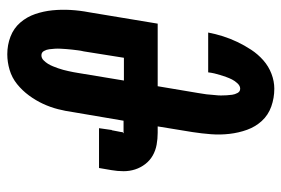

<svg xmlns="http://www.w3.org/2000/svg" viewBox="-146 -638 791 540"><g transform="rotate(-90 250.0 -367.5)"><path d="M271 8Q245 8 221 -0.5Q197 -9 180.5 -27Q164 -45 155.5 -68.5Q147 -92 144 -118Q141 -144 143 -170Q145 -196 149 -222L165 -320H147Q130 -320 113.5 -323Q97 -326 83 -334Q69 -342 59 -355Q49 -368 44 -383.5Q39 -399 39 -416Q39 -433 42 -450L48 -485H160L155 -450Q155 -450 155 -450Q155 -450 155 -450V-449Q155 -449 154.5 -449Q154 -449 154 -449V-448Q153 -442 151.5 -435Q150 -428 149 -422Q149 -421 149 -420.5Q149 -420 149 -419Q149 -418 147.5 -418Q146 -418 146 -417Q146 -416 146.5 -416Q147 -416 147 -416H181L205 -557Q208 -579 213.5 -600.5Q219 -622 228.5 -642.5Q238 -663 252 -682Q266 -701 284 -715.5Q302 -730 324 -736.5Q346 -743 368 -743Q394 -743 417.5 -734Q441 -725 457 -706.5Q473 -688 481 -664.5Q489 -641 491.5 -616Q494 -591 492.5 -565Q491 -539 486 -513L454 -320H278L259 -207Q258 -199 256.5 -191Q255 -183 254.5 -174.5Q254 -166 253 -158Q252 -150 252 -142Q252 -134 252.5 -126Q253 -118 254 -110.5Q255 -103 259 -95.5Q263 -88 271 -88Q279 -88 286 -95.5Q293 -103 297 -111Q301 -119 304 -127.5Q307 -136 309.5 -144Q312 -152 314 -160.5Q316 -169 317 -178H429Q425 -157 418.5 -136.5Q412 -116 402.5 -96Q393 -76 380.5 -57Q368 -38 351 -23Q334 -8 313 0Q292 8 271 8ZM294 -415H358L376 -528Q378 -536 379 -544.5Q380 -553 381 -561Q382 -569 382.5 -577Q383 -585 383.5 -593Q384 -601 383.5 -609Q383 -617 382 -625Q381 -633 377 -640Q373 -647 365 -647Q357 -647 351 -641Q345 -635 341 -628.5Q337 -622 334 -614.5Q331 -607 328.5 -600Q326 -593 324 -585.5Q322 -578 320.5 -571Q319 -564 317.5 -556.5Q316 -549 315 -542Z"/></g></svg>

Font: Iosevka Curly Oblique
Style: Bold
Weight: 700
Italic angle: -9°
Monospace: yes
Designer: Belleve Invis
Foundry: Belleve Invis
Version: Version 11.1.0; ttfautohint (v1.8.3)